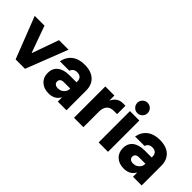

<svg xmlns="http://www.w3.org/2000/svg" viewBox="50 -1433 2167 2167"><g transform="rotate(45 1133.5 -349.5)"><path d="M200 0 5 -500H160.8L275.8 -180.8H279.2L392.5 -500H545L350 0Z M734.2 9.2Q656.7 9.2 610 -34.2Q563.3 -77.5 563.3 -148.3Q563.3 -222.5 614.2 -262.9Q665 -303.3 756.7 -303.3H868.3V-321.7Q868.3 -353.3 848.8 -371.7Q829.2 -390 795 -390Q766.7 -390 746.7 -376.7Q726.7 -363.3 720 -338.3H568.3Q585 -421.7 643.3 -465.8Q701.7 -510 794.2 -510Q897.5 -510 954.6 -458.3Q1011.7 -406.7 1011.7 -312.5V0H873.3V-64.2H870Q849.2 -27.5 815 -9.2Q780.8 9.2 734.2 9.2ZM766.7 -105.8Q795.8 -105.8 818.8 -118.3Q841.7 -130.8 855 -152.1Q868.3 -173.3 868.3 -200.8V-203.3H763.3Q736.7 -203.3 721.7 -190.4Q706.7 -177.5 706.7 -155.8Q706.7 -132.5 722.9 -119.2Q739.2 -105.8 766.7 -105.8Z M1131.7 0V-500H1276.7V-423.3H1280Q1296.7 -461.7 1328.8 -484.2Q1360.8 -506.7 1404.2 -506.7H1446.7V-373.3H1397.5Q1335.8 -373.3 1308.8 -339.2Q1281.7 -305 1281.7 -250V0Z M1525 0V-500H1675V0ZM1600 -542.5Q1565.8 -542.5 1541.7 -566.7Q1517.5 -590.8 1517.5 -625Q1517.5 -659.2 1541.7 -683.3Q1565.8 -707.5 1600 -707.5Q1634.2 -707.5 1658.3 -683.3Q1682.5 -659.2 1682.5 -625Q1682.5 -590.8 1658.3 -566.7Q1634.2 -542.5 1600 -542.5Z M1934.2 9.2Q1856.7 9.2 1810 -34.2Q1763.3 -77.5 1763.3 -148.3Q1763.3 -222.5 1814.2 -262.9Q1865 -303.3 1956.7 -303.3H2068.3V-321.7Q2068.3 -353.3 2048.8 -371.7Q2029.2 -390 1995 -390Q1966.7 -390 1946.7 -376.7Q1926.7 -363.3 1920 -338.3H1768.3Q1785 -421.7 1843.3 -465.8Q1901.7 -510 1994.2 -510Q2097.5 -510 2154.6 -458.3Q2211.7 -406.7 2211.7 -312.5V0H2073.3V-64.2H2070Q2049.2 -27.5 2015 -9.2Q1980.8 9.2 1934.2 9.2ZM1966.7 -105.8Q1995.8 -105.8 2018.8 -118.3Q2041.7 -130.8 2055 -152.1Q2068.3 -173.3 2068.3 -200.8V-203.3H1963.3Q1936.7 -203.3 1921.7 -190.4Q1906.7 -177.5 1906.7 -155.8Q1906.7 -132.5 1922.9 -119.2Q1939.2 -105.8 1966.7 -105.8Z"/></g></svg>

Font: Funnel Sans Light ExtraBold
Style: Regular
Weight: 800
Version: Version 1.000